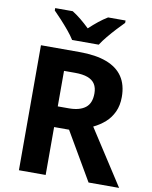

<svg xmlns="http://www.w3.org/2000/svg" viewBox="-99 -1007 856 1080"><g transform="rotate(10 328.5 -467.0)"><path d="M304.4 -714Q398.3 -714 460 -690.6Q521.8 -667.2 552.5 -621.3Q583.3 -575.3 583.3 -506.1Q583.3 -457.7 566.2 -420.9Q549.2 -384.1 520.1 -358.2Q490.9 -332.4 453.7 -314.5L657 0H482.5L322.9 -273.6H237.6V0H84.8V-714ZM300.6 -594.5H237.6V-391.7H301.3Q362.1 -391.7 395.1 -417.1Q428.1 -442.4 428.1 -499.1Q428.1 -531.4 414.7 -552.4Q401.4 -573.4 373.2 -584Q344.9 -594.5 300.6 -594.5ZM252.2 -773.6Q238 -796.6 215.7 -823.4Q193.4 -850.2 169.7 -875.9Q146 -901.6 127.4 -920V-933.6H227.6Q253.6 -917.2 277.7 -897.5Q301.7 -877.8 327.3 -853.2Q353.7 -877.8 378.6 -897.8Q403.6 -917.8 429.6 -933.6H529.4V-920Q511.6 -902.2 487.7 -876.5Q463.9 -850.8 441.4 -823.7Q418.9 -796.6 404.4 -773.6Z"/></g></svg>

Font: Noto Sans Khmer UI
Style: Regular
Weight: 400
Designer: Danh Hong and the Monotype Design Team
Foundry: Monotype Imaging Inc.
Version: Version 2.002